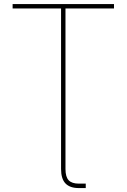

<svg xmlns="http://www.w3.org/2000/svg" viewBox="-20 -748 641 972"><path d="M378.9 204.1Q334 204.1 311.5 180.7Q289.1 157.2 289.1 107.4V-76.2H311.5V107.4Q311.5 147.5 327.6 164.6Q343.8 181.6 378.9 181.6Q385.3 181.6 395 181.6Q404.8 181.6 414.1 181.6V204.1Q405.8 204.1 395.8 204.1Q385.7 204.1 378.9 204.1ZM43.9 -705.1V-727.5H557.1V-705.1H311.5V0H289.1V-705.1Z"/></svg>

Font: Inter 24pt Thin
Style: Regular
Weight: 250
Designer: Rasmus Andersson
Foundry: rsms
Version: Version 4.001;git-66647c0bb